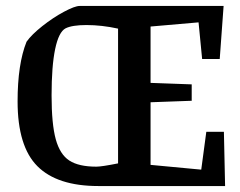

<svg xmlns="http://www.w3.org/2000/svg" viewBox="-20 -624 804 644"><path d="M735 0H310Q172 0 105.5 -66.5Q39 -133 39 -284Q39 -409 69 -484Q86 -508 122 -536.5Q158 -565 194.5 -584.5Q231 -604 247 -604H730L717 -426H658L646 -549L485 -535V-346L623 -341V-286L485 -281V-71L655 -55L672 -182H731ZM376 -76V-528Q321 -540 270 -540Q222 -540 200 -529Q177 -517 165 -459.5Q153 -402 153 -304Q153 -208 167 -157Q181 -106 212.5 -85.5Q244 -65 303 -65Q321 -65 376 -76Z"/></svg>

Font: Grenze Medium
Style: Regular
Weight: 500
Designer: Renata Polastri
Foundry: Omnibus-Type
Version: Version 1.002; ttfautohint (v1.8)